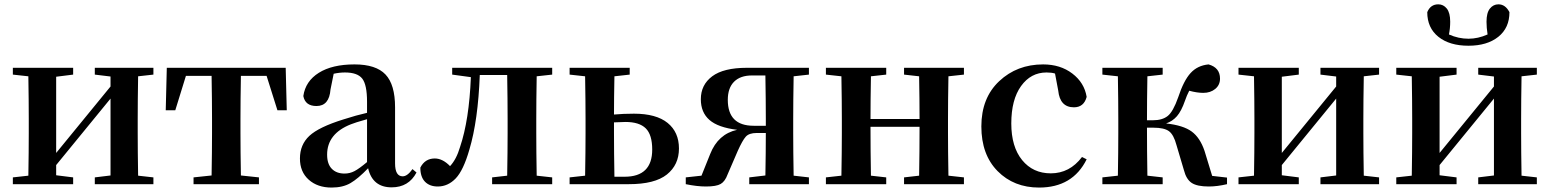

<svg xmlns="http://www.w3.org/2000/svg" viewBox="-20 -847 7128 883"><path d="M685.5 -503.9 615.2 -496.1Q613.3 -382.8 613.3 -299.8V-235.4Q613.3 -152.3 615.2 -39.1L685.5 -31.2V0H416V-31.2L488.3 -40V-393.6L238.3 -87.9V-41L316.4 -31.2V0H39.1V-31.2L110.4 -39.1Q112.3 -152.3 112.3 -235.4V-299.8Q112.3 -382.8 110.4 -496.1L39.1 -503.9V-535.2H316.4V-503.9L238.3 -494.1V-143.6L488.3 -449.2V-495.1L416 -503.9V-535.2H685.5Z M1206.1 -498H1087.9Q1085.9 -384.8 1085.9 -299.8V-235.4Q1085.9 -153.3 1087.9 -40L1170.9 -31.2V0H870.1V-31.2L953.1 -40Q955.1 -153.3 955.1 -235.4V-299.8Q955.1 -384.8 953.1 -498H835L786.1 -339.8H742.2L747.1 -535.2H1293.9L1298.8 -339.8H1255.9Z M1668 -101.6V-298.8Q1609.4 -282.2 1593.8 -275.4Q1484.4 -232.4 1484.4 -135.7Q1484.4 -92.8 1505.9 -70.8Q1527.3 -48.8 1564.5 -48.8Q1588.9 -48.8 1610.4 -60.1Q1631.8 -71.3 1668 -101.6ZM1877 -69.3 1895.5 -53.7Q1859.4 14.6 1781.2 14.6Q1693.4 14.6 1672.9 -73.2Q1627 -25.4 1591.8 -4.9Q1556.6 15.6 1504.9 15.6Q1440.4 15.6 1399.9 -20.5Q1359.4 -56.6 1359.4 -118.2Q1359.4 -181.6 1402.8 -222.2Q1446.3 -262.7 1559.6 -297.9Q1620.1 -317.4 1668 -328.1V-378.9Q1668 -457 1646 -485.4Q1624 -513.7 1566.4 -513.7Q1541 -513.7 1514.6 -507.8L1500 -435.5Q1494.1 -359.4 1435.5 -359.4Q1383.8 -359.4 1375 -405.3Q1384.8 -473.6 1446.3 -512.2Q1507.8 -550.8 1610.4 -550.8Q1709 -550.8 1752.9 -504.4Q1796.9 -458 1796.9 -353.5V-95.7Q1796.9 -36.1 1832 -36.1Q1853.5 -36.1 1877 -69.3Z M2519.5 -503.9 2448.2 -496.1Q2446.3 -382.8 2446.3 -299.8V-235.4Q2446.3 -152.3 2448.2 -39.1L2519.5 -31.2V0H2243.2V-31.2L2312.5 -39.1Q2314.5 -152.3 2314.5 -235.4V-299.8Q2314.5 -388.7 2312.5 -502H2186.5Q2178.7 -293 2138.7 -159.2Q2111.3 -63.5 2075.7 -26.4Q2040 10.7 1993.2 10.7Q1956.1 10.7 1934.6 -11.2Q1913.1 -33.2 1913.1 -76.2Q1934.6 -118.2 1979.5 -118.2Q2015.6 -118.2 2049.8 -83Q2079.1 -114.3 2095.7 -170.9Q2137.7 -294.9 2145.5 -492.2L2059.6 -503.9V-535.2H2519.5Z M2805.7 -34.2H2852.5Q2979.5 -34.2 2979.5 -159.2Q2979.5 -227.5 2949.7 -256.8Q2919.9 -286.1 2856.4 -286.1Q2838.9 -286.1 2803.7 -284.2V-235.4Q2803.7 -147.5 2805.7 -34.2ZM2876 -503.9 2805.7 -496.1Q2803.7 -394.5 2803.7 -320.3Q2846.7 -324.2 2895.5 -324.2Q2998 -324.2 3050.3 -281.7Q3102.5 -239.3 3102.5 -164.1Q3102.5 -88.9 3046.9 -44.4Q2991.2 0 2872.1 0H2599.6V-31.2L2670.9 -39.1Q2672.9 -152.3 2672.9 -235.4V-299.8Q2672.9 -382.8 2670.9 -496.1L2599.6 -503.9V-535.2H2876Z M3446.3 -268.6H3502V-299.8Q3502 -386.7 3500 -500H3438.5Q3384.8 -500 3356 -471.2Q3327.1 -442.4 3327.1 -387.7Q3327.1 -268.6 3446.3 -268.6ZM3700.2 -503.9 3629.9 -496.1Q3627.9 -382.8 3627.9 -299.8V-235.4Q3627.9 -152.3 3629.9 -39.1L3700.2 -31.2V0H3425.8V-31.2L3500 -40Q3502 -147.5 3502 -235.4H3460Q3424.8 -235.4 3409.7 -218.3Q3394.5 -201.2 3373 -153.3L3326.2 -44.9Q3314.5 -12.7 3294.4 -1Q3274.4 10.7 3226.6 10.7Q3185.5 10.7 3133.8 0V-31.2L3206.1 -39.1L3246.1 -138.7Q3282.2 -230.5 3370.1 -250Q3282.2 -260.7 3242.7 -295.4Q3203.1 -330.1 3203.1 -390.6Q3203.1 -457 3255.4 -496.1Q3307.6 -535.2 3415 -535.2H3700.2Z M4413.1 -503.9 4341.8 -496.1Q4339.8 -382.8 4339.8 -299.8V-235.4Q4339.8 -152.3 4341.8 -39.1L4413.1 -31.2V0H4137.7V-31.2L4207 -39.1Q4209 -152.3 4209 -263.7H3983.4Q3983.4 -152.3 3985.4 -39.1L4055.7 -31.2V0H3778.3V-31.2L3849.6 -39.1Q3851.6 -152.3 3851.6 -235.4V-299.8Q3851.6 -382.8 3849.6 -496.1L3778.3 -503.9V-535.2H4055.7V-503.9L3985.4 -496.1Q3983.4 -384.8 3983.4 -299.8H4209Q4209 -386.7 4207 -496.1L4137.7 -503.9V-535.2H4413.1Z M4846.7 -430.7 4832 -508.8Q4816.4 -513.7 4793 -513.7Q4720.7 -513.7 4675.8 -451.2Q4630.9 -388.7 4630.9 -279.3Q4630.9 -171.9 4680.7 -110.8Q4730.5 -49.8 4812.5 -49.8Q4899.4 -49.8 4956.1 -125L4977.5 -114.3Q4913.1 15.6 4758.8 15.6Q4642.6 15.6 4567.9 -60.1Q4493.2 -135.7 4493.2 -265.6Q4493.2 -396.5 4575.2 -473.6Q4657.2 -550.8 4777.3 -550.8Q4856.4 -550.8 4911.6 -508.8Q4966.8 -466.8 4977.5 -401.4Q4964.8 -353.5 4918.9 -353.5Q4854.5 -353.5 4846.7 -430.7Z M5554.7 -38.1 5623 -30.3V0Q5578.1 10.7 5539.1 10.7Q5485.4 10.7 5460.4 -5.9Q5435.5 -22.5 5424.8 -64.5L5390.6 -179.7Q5377.9 -227.5 5356 -243.7Q5334 -259.8 5284.2 -259.8H5254.9Q5254.9 -152.3 5256.8 -39.1L5327.1 -31.2V0H5049.8V-31.2L5121.1 -39.1Q5123 -152.3 5123 -235.4V-299.8Q5123 -382.8 5121.1 -496.1L5049.8 -503.9V-535.2H5327.1V-503.9L5256.8 -496.1Q5254.9 -384.8 5254.9 -293.9H5282.2Q5325.2 -293.9 5350.1 -313.5Q5375 -333 5398.4 -399.4Q5423.8 -476.6 5455.6 -511.2Q5487.3 -545.9 5538.1 -550.8Q5590.8 -536.1 5590.8 -485.4Q5590.8 -456.1 5568.8 -438Q5546.9 -419.9 5513.7 -419.9Q5485.4 -419.9 5449.2 -429.7Q5437.5 -407.2 5429.7 -383.8Q5413.1 -335.9 5392.6 -312.5Q5372.1 -289.1 5342.8 -279.3Q5421.9 -270.5 5460.4 -242.2Q5499 -213.9 5519.5 -153.3Z M6322.3 -503.9 6252 -496.1Q6250 -382.8 6250 -299.8V-235.4Q6250 -152.3 6252 -39.1L6322.3 -31.2V0H6052.7V-31.2L6125 -40V-393.6L5875 -87.9V-41L5953.1 -31.2V0H5675.8V-31.2L5747.1 -39.1Q5749 -152.3 5749 -235.4V-299.8Q5749 -382.8 5747.1 -496.1L5675.8 -503.9V-535.2H5953.1V-503.9L5875 -494.1V-143.6L6125 -449.2V-495.1L6052.7 -503.9V-535.2H6322.3Z M6733.4 -636.7Q6646.5 -636.7 6595.2 -677.7Q6543.9 -718.8 6543.9 -791Q6558.6 -827.1 6594.7 -827.1Q6618.2 -827.1 6633.8 -807.6Q6649.4 -788.1 6649.4 -747.1Q6649.4 -716.8 6643.6 -688.5Q6687.5 -668.9 6733.4 -668.9Q6777.3 -668.9 6821.3 -688.5Q6816.4 -719.7 6816.4 -747.1Q6816.4 -788.1 6832 -807.6Q6847.7 -827.1 6871.1 -827.1Q6903.3 -827.1 6921.9 -791Q6921.9 -718.8 6870.6 -677.7Q6819.3 -636.7 6733.4 -636.7ZM7047.9 -503.9 6977.5 -496.1Q6975.6 -382.8 6975.6 -299.8V-235.4Q6975.6 -152.3 6977.5 -39.1L7047.9 -31.2V0H6778.3V-31.2L6850.6 -40V-393.6L6600.6 -87.9V-41L6678.7 -31.2V0H6401.4V-31.2L6472.7 -39.1Q6474.6 -152.3 6474.6 -235.4V-299.8Q6474.6 -382.8 6472.7 -496.1L6401.4 -503.9V-535.2H6678.7V-503.9L6600.6 -494.1V-143.6L6850.6 -449.2V-495.1L6778.3 -503.9V-535.2H7047.9Z"/></svg>

Font: GenRyuMin TW TTF Bold
Style: Regular
Weight: 700
Version: Version 1.300